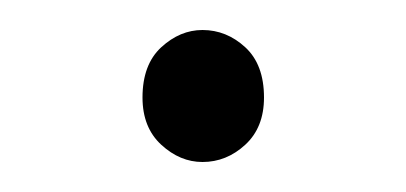

<svg xmlns="http://www.w3.org/2000/svg" viewBox="-20 -95 271 128"><path d="M115 13Q100 13 87.5 1.5Q75 -10 75 -30Q75 -52 87.5 -63.5Q100 -75 115 -75Q131 -75 143.5 -63.5Q156 -52 156 -30Q156 -10 143.5 1.5Q131 13 115 13Z"/></svg>

Font: Noto Sans TC Thin Thin
Style: Regular
Weight: 250
Version: Version 2.004-H2;hotconv 1.0.118;makeotfexe 2.5.65603